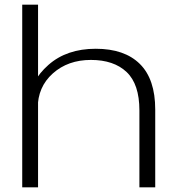

<svg xmlns="http://www.w3.org/2000/svg" viewBox="-20 -805 771 825"><path d="M75.5 0H143.5V-785H75.5ZM579 0H647V-334Q647 -465 581 -530.2Q515 -595.5 391.5 -595.5Q266.5 -595.5 188 -526Q109.5 -456.5 109.5 -374.5L142 -339.5Q142 -431.5 207 -489.5Q272 -547.5 370.5 -547.5Q469 -547.5 524 -495.5Q579 -443.5 579 -330.5Z"/></svg>

Font: Anybody Expanded Light
Style: Regular
Weight: 300
Width: 7
Version: Version 1.113;gftools[0.9.25]